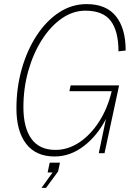

<svg xmlns="http://www.w3.org/2000/svg" viewBox="-20 -746 640 935"><path d="M246 16Q155 16 107.5 -45.5Q60 -107 60 -218Q60 -319 86 -410.5Q112 -502 158.5 -573Q205 -644 267 -685Q329 -726 402 -726Q497 -726 544.5 -667Q592 -608 592 -500L557 -496Q557 -594 519.5 -644Q482 -694 396 -694Q335 -694 280.5 -656Q226 -618 184 -552Q142 -486 118 -401.5Q94 -317 94 -224Q94 -124 133 -70Q172 -16 250 -16Q311 -16 366 -52.5Q421 -89 462.5 -153.5Q504 -218 524 -302H318L324 -330H560L489 0H461L496 -167Q454 -85 388 -34.5Q322 16 246 16ZM182 169 236 94H212L222 46H272L263 89L204 169Z"/></svg>

Font: Geist Mono Thin
Style: Italic
Weight: 100
Italic angle: -12°
Monospace: yes
Designer: Basement.studio, Andrés Briganti, Mateo Zaragoza
Foundry: Basement.studio, Vercel, Andrés Briganti, Guido Ferreyra, Mateo Zaragoza
Version: Version 1.500; ttfautohint (v1.8.4.7-5d5b)